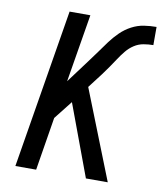

<svg xmlns="http://www.w3.org/2000/svg" viewBox="-82 -805 765 874"><g transform="rotate(10 300.0 -367.5)"><path d="M374 0 251 -331 184 -246 144 0H48L169 -735H265L213 -421L292 -527Q311 -552 329 -577.5Q347 -603 365.5 -628Q384 -653 406.5 -675Q429 -697 456.5 -711.5Q484 -726 513 -730.5Q542 -735 571 -735V-651Q549 -651 526 -647Q503 -643 483 -630Q463 -617 447.5 -598Q432 -579 419 -559Q406 -539 392 -519Q378 -499 364 -480L312 -412L475 0Z"/></g></svg>

Font: Iosevka Md Ex Obl
Style: Regular
Weight: 500
Width: 7
Italic angle: -9°
Monospace: yes
Designer: Belleve Invis
Foundry: Belleve Invis
Version: Version 32.5.0; ttfautohint (v1.8.4)